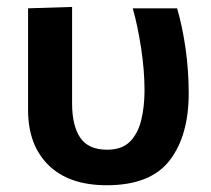

<svg xmlns="http://www.w3.org/2000/svg" viewBox="-20 -522 608 554"><path d="M288 12.5Q179 12.5 120 -45.5Q61 -103.5 61 -204.5V-498L188 -502V-224Q188 -159.5 211.5 -124.8Q235 -90 289 -90Q331.5 -90 354.8 -113.2Q378 -136.5 387.5 -175.5Q397 -214.5 397 -261Q397 -319 387.2 -383Q377.5 -447 363 -498H491Q506.5 -445 515.5 -381.5Q524.5 -318 524.5 -253Q524.5 -130 469.2 -58.8Q414 12.5 288 12.5Z"/></svg>

Font: Heraclito SemiBold
Style: Regular
Weight: 600
Designer: Kostas Bartsokas (font) & Cristiano Sobral (main changes)
Foundry: Kostas Bartsokas (font) & Cristiano Sobral (main changes)
Version: Version 1.00;July 8, 2020;FontCreator 13.0.0.2655 64-bit